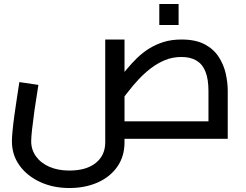

<svg xmlns="http://www.w3.org/2000/svg" viewBox="-20 -699 1241 967"><path d="M329.4 248Q247.6 248 181.9 217.5Q116.3 187.1 78.1 134.1Q40 81.1 40 12.4Q40 -8 43.4 -42.3Q46.7 -76.6 52.4 -117.9Q58.1 -159.2 64.8 -202.9Q71.5 -246.7 77.5 -285.6L173.4 -271.4Q162 -202.4 153.9 -145.2Q145.9 -87.9 141.5 -47.3Q137.1 -6.7 137.1 12.4Q137.1 55 161.3 88.6Q185.5 122.2 228.8 141.1Q272.1 160 329.4 160Q414.8 160 462.4 121.6Q510 83.2 510 18V-500H607.1V18Q607.1 88.9 570.6 140.8Q534.2 192.6 471.4 220.3Q408.5 248 329.4 248ZM607.1 0V-88H1123.3L1029.9 -3.7V-241Q1029.9 -299.8 1015.1 -337.6Q1000.3 -375.3 970 -393.7Q939.6 -412 893.7 -412Q849.4 -412 810.9 -396.2Q772.5 -380.4 739 -354.5Q705.6 -328.6 677.7 -298.7Q649.8 -268.8 628 -240.3Q606.1 -211.9 589.5 -191.2L565 -285Q590 -316 615.5 -347Q641 -378 669 -405.5Q697 -433 730.5 -454Q764 -475 804 -487.5Q844 -500 894 -500Q965 -500 1010.5 -476Q1056 -452 1081.5 -412.5Q1107 -373 1117 -328Q1127 -283 1127 -241V0ZM782.3 -573V-678.8H879.5V-573Z"/></svg>

Font: TitilliumWeb ExtraLight
Style: Regular
Weight: 400
Designer: Mohamed Gaber, Accademia di Belle Arti di Urbino and others
Foundry: Kief Type Foundry, Accademia di Belle Arti di Urbino and others
Version: Version 3.000; ttfautohint (v1.8.2)